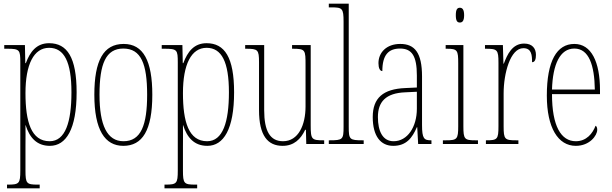

<svg xmlns="http://www.w3.org/2000/svg" viewBox="-20 -780 3313 1040"><path d="M18 240H195V220H184C124 220 118 214 118 144V14C118 -34 119 -77 118 -102H119C140 -35 179 10 250 10C338 10 395 -80 395 -280C395 -469 344 -546 246 -546C178 -546 143 -500 120 -438H117L115 -536H3V-516H18C87 -516 90 -510 90 -441V144C90 214 84 220 23 220H18ZM249 -15C149 -15 118 -120 118 -276C118 -431 163 -521 246 -521C328 -521 367 -444 367 -280C367 -119 334 -15 249 -15Z M648 10C751 10 805 -73 805 -267C805 -449 757 -542 650 -542C540 -542 491 -451 491 -267C491 -76 548 10 648 10ZM649 -15C560 -15 519 -102 519 -267C519 -434 553 -517 648 -517C744 -517 777 -434 777 -267C777 -103 744 -15 649 -15Z M871 240H1048V220H1037C977 220 971 214 971 144V14C971 -34 972 -77 971 -102H972C993 -35 1032 10 1103 10C1191 10 1248 -80 1248 -280C1248 -469 1197 -546 1099 -546C1031 -546 996 -500 973 -438H970L968 -536H856V-516H871C940 -516 943 -510 943 -441V144C943 214 937 220 876 220H871ZM1102 -15C1002 -15 971 -120 971 -276C971 -431 1016 -521 1099 -521C1181 -521 1220 -444 1220 -280C1220 -119 1187 -15 1102 -15Z M1511 10C1572 10 1609 -26 1633 -77H1637L1639 0H1736V-20H1734C1668 -20 1663 -24 1663 -101V-536H1562V-516H1565C1635 -516 1635 -510 1635 -426V-203C1635 -104 1597 -15 1513 -15C1443 -15 1411 -70 1411 -183V-536H1308V-516H1312C1377 -516 1383 -511 1383 -443V-184C1383 -44 1431 10 1511 10Z M1761 0H1950V-20H1946C1873 -20 1869 -24 1869 -94V-760H1761V-740H1774C1834 -740 1841 -736 1841 -662V-94C1841 -24 1837 -20 1764 -20H1761Z M2110 10C2181 10 2213 -33 2238 -91H2240L2245 0H2317V-20H2315C2277 -20 2266 -29 2266 -103V-366C2266 -495 2226 -542 2148 -542C2074 -542 2030 -496 2030 -438C2030 -411 2038 -395 2051 -395C2051 -482 2084 -517 2147 -517C2211 -517 2238 -477 2238 -371V-306L2175 -303C2056 -298 1999 -250 1999 -146C1999 -41 2043 10 2110 10ZM2112 -15C2053 -15 2027 -69 2027 -146C2027 -228 2069 -276 2176 -280L2238 -283V-191C2238 -92 2187 -15 2112 -15Z M2471 -658C2484 -658 2494 -666 2494 -698C2494 -729 2484 -738 2471 -738C2457 -738 2449 -729 2449 -698C2449 -666 2457 -658 2471 -658ZM2379 0H2569V-20H2556C2496 -20 2490 -26 2490 -96V-536H2394V-516H2400C2458 -516 2462 -508 2462 -437V-96C2462 -26 2456 -20 2395 -20H2379Z M2612 0H2788V-20H2777C2714 -20 2708 -25 2708 -96V-274C2708 -382 2744 -519 2815 -519C2860 -519 2862 -480 2862 -443C2878 -443 2883 -460 2883 -483C2883 -517 2864 -544 2819 -544C2754 -544 2727 -483 2709 -435H2707L2704 -536H2607V-516H2610C2674 -516 2680 -511 2680 -440V-96C2680 -25 2674 -20 2613 -20H2612Z M3099 10C3174 10 3215 -46 3215 -77C3215 -90 3211 -96 3206 -99C3190 -57 3157 -15 3099 -15C3019 -15 2970 -97 2970 -270H3230V-291C3230 -445 3183 -542 3091 -542C2996 -542 2942 -450 2942 -262C2942 -88 3003 10 3099 10ZM3202 -295H2970C2974 -431 3013 -517 3091 -517C3170 -517 3200 -427 3202 -295Z"/></svg>

Font: Noto Serif Lao ExtraCondensed Thin
Style: Regular
Weight: 100
Width: 2
Designer: Monotype Design Team
Foundry: Monotype Imaging Inc.
Version: Version 2.003